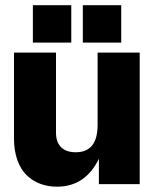

<svg xmlns="http://www.w3.org/2000/svg" viewBox="-20 -700 586 730"><path d="M196.8 9.8Q162.6 9.8 133.5 -1Q104.5 -11.7 81.8 -33.4Q59.1 -55.2 46.1 -91.1Q33.2 -127 33.2 -173.8V-500H192.9V-195.8Q192.9 -159.7 212.2 -140.4Q231.4 -121.1 268.1 -121.1Q351.1 -121.1 351.1 -225.1V-500H511.2V0H356V-96.2Q304.2 9.8 196.8 9.8ZM105 -538.1V-680.2H251V-538.1ZM294.9 -538.1V-680.2H440.9V-538.1Z"/></svg>

Font: TASA Orbiter Display Black
Style: Regular
Weight: 900
Designer: Weizhong Zhang
Version: Version 1.000;Glyphs 3.1.2 (3151)